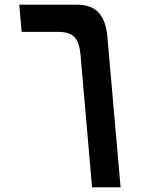

<svg xmlns="http://www.w3.org/2000/svg" viewBox="-20 -629 640 828"><path d="M231.5 -491.5H73.5L63 -609H309.5Q374 -609 405.5 -574.5Q437 -540 443 -471L500 179H377L327 -395Q322.5 -446.5 301.2 -469Q280 -491.5 231.5 -491.5Z"/></svg>

Font: JuliaMono SemiBold
Style: Italic
Weight: 600
Italic angle: -9°
Monospace: yes
Designer: cormullion
Foundry: corm
Version: Version 0.056; ttfautohint (v1.8.4)